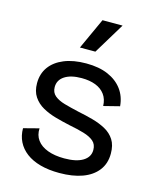

<svg xmlns="http://www.w3.org/2000/svg" viewBox="-114 -831 758 924"><g transform="rotate(15 264.5 -369.0)"><path d="M270 13Q216 13 174.5 1.5Q133 -10 104.5 -31.5Q76 -53 61 -83Q46 -113 46 -150L123 -170Q121 -136 139 -111.5Q157 -87 192 -74Q227 -61 275 -61Q335 -61 367.5 -81Q400 -101 400 -136Q400 -164 382 -179.5Q364 -195 332 -204.5Q300 -214 258 -222Q221 -230 185.5 -240Q150 -250 120.5 -266.5Q91 -283 73 -310Q55 -337 55 -377Q55 -424 79.5 -458Q104 -492 150 -511Q196 -530 260 -530Q324 -530 369 -510.5Q414 -491 440 -456Q466 -421 470 -373L391 -353Q390 -387 373 -410Q356 -433 326.5 -444.5Q297 -456 257 -456Q203 -456 172.5 -436Q142 -416 142 -381Q142 -354 160.5 -338.5Q179 -323 210.5 -314Q242 -305 282 -296Q322 -288 358 -278Q394 -268 423 -252Q452 -236 469 -209.5Q486 -183 486 -141Q486 -91 459 -56.5Q432 -22 384 -4.5Q336 13 270 13ZM287 -596H210L281 -751H381Z"/></g></svg>

Font: Bricolage Grotesque 16pt
Style: Regular
Weight: 400
Version: Version 1.001;gftools[0.9.33.dev8+g029e19f]